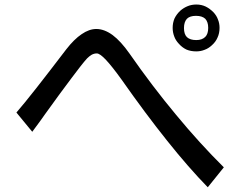

<svg xmlns="http://www.w3.org/2000/svg" viewBox="-20 -832 1040 828"><path d="M50.8 -346.7Q67.4 -326.2 119.1 -263.7Q137.7 -289.1 152.3 -308.6Q166 -327.1 173.8 -338.9Q243.2 -435.5 289.1 -496.1Q334 -556.6 355.5 -580.1Q365.2 -589.8 375 -595.7Q385.7 -601.6 397.5 -601.6Q411.1 -601.6 437.5 -573.2Q463.9 -544.9 503.9 -489.3Q607.4 -341.8 701.2 -224.6Q793.9 -108.4 876 -24.4Q899.4 -52.7 945.3 -110.4Q840.8 -213.9 739.3 -336.9Q636.7 -460 538.1 -601.6Q501 -654.3 465.8 -680.7Q429.7 -707 395.5 -707Q364.3 -707 332 -684.6Q299.8 -663.1 265.6 -619.1Q190.4 -520.5 136.7 -452.1Q83 -383.8 50.8 -346.7ZM827.1 -812.5Q806.6 -812.5 790 -805.7Q772.5 -798.8 757.8 -786.1Q741.2 -770.5 732.4 -752Q724.6 -733.4 724.6 -711.9Q724.6 -692.4 731.4 -674.8Q737.3 -658.2 751 -643.6Q765.6 -627 784.2 -618.2Q802.7 -610.4 826.2 -610.4Q845.7 -610.4 862.3 -617.2Q878.9 -623 893.6 -636.7Q910.2 -651.4 918 -669.9Q926.8 -688.5 926.8 -711.9Q926.8 -731.4 919.9 -748Q914.1 -764.6 900.4 -779.3Q884.8 -794.9 867.2 -803.7Q848.6 -812.5 827.1 -812.5ZM825.2 -763.7Q851.6 -763.7 865.2 -751Q877.9 -737.3 877.9 -711.9Q877.9 -685.5 865.2 -672.9Q851.6 -659.2 826.2 -659.2Q799.8 -659.2 786.1 -671.9Q773.4 -684.6 773.4 -710.9Q773.4 -737.3 786.1 -751Q798.8 -763.7 825.2 -763.7Z"/></svg>

Font: Aptus Gothic JP
Style: Medium
Weight: 400
Designer: Fuminori Ogawa / Motoya
Version: Version 1